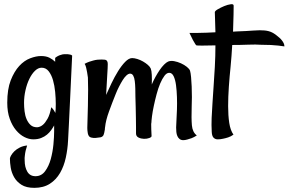

<svg xmlns="http://www.w3.org/2000/svg" viewBox="-20 -656 1377 916"><path d="M138.7 8.8Q118.2 8.8 96.7 -2Q75.2 -12.7 56.6 -34.7Q38.1 -56.6 26.4 -89.4Q14.6 -122.1 14.6 -166Q14.6 -230.5 31.2 -272.9Q47.9 -315.4 71.8 -341.3Q95.7 -367.2 124 -377.9Q152.3 -388.7 175.8 -388.7Q200.2 -388.7 216.3 -380.4Q232.4 -372.1 243.2 -361.3V-379.9Q249 -384.8 256.3 -388.7Q263.7 -392.6 271.5 -394.5Q279.3 -397.5 288.1 -397.5H302.7Q308.6 -396.5 314.9 -395.5Q321.3 -394.5 324.2 -390.6Q318.4 -262.7 314.5 -183.6Q310.5 -104.5 308.6 -60.5Q305.7 -8.8 304.7 14.6Q302.7 55.7 293.9 96.2Q285.2 136.7 266.6 168.9Q248 201.2 217.8 220.7Q187.5 240.2 143.6 240.2Q105.5 240.2 82.5 225.6Q59.6 210.9 47.4 189.5Q35.2 168 31.2 144Q27.3 120.1 27.3 100.6Q27.3 95.7 32.7 85.9Q38.1 76.2 48.3 65.9Q58.6 55.7 74.2 47.9Q89.8 40 109.4 38.1Q100.6 64.5 98.6 85.9Q96.7 97.7 97.7 109.4Q97.7 141.6 110.4 163.1Q123 184.6 149.4 184.6Q177.7 184.6 195.3 160.6Q212.9 136.7 222.2 103Q231.4 69.3 234.9 32.7Q238.3 -3.9 238.3 -29.3V-57.6Q232.4 -46.9 224.1 -35.2Q215.8 -23.4 204.1 -13.7Q192.4 -3.9 176.3 2.4Q160.2 8.8 138.7 8.8ZM178.7 -333Q162.1 -333 147 -318.4Q131.8 -303.7 120.1 -279.8Q108.4 -255.9 101.6 -225.6Q94.7 -195.3 94.7 -165Q94.7 -145.5 97.2 -125Q99.6 -104.5 106.9 -87.4Q114.3 -70.3 126 -59.6Q137.7 -48.8 157.2 -48.8Q171.9 -49.8 184.6 -60.5Q195.3 -69.3 206.5 -88.9Q217.8 -108.4 224.6 -144.5Q232.4 -136.7 236.8 -129.9Q241.2 -123 244.1 -117.2Q245.1 -125 245.6 -135.7Q246.1 -146.5 246.1 -160.2Q246.1 -186.5 243.2 -217.3Q240.2 -248 232.9 -273.4Q225.6 -298.8 212.4 -315.9Q199.2 -333 178.7 -333Z M600.6 -304.7Q592.8 -304.7 583.5 -296.4Q574.2 -288.1 565.4 -273.9Q556.6 -259.8 547.9 -242.7Q539.1 -225.6 532.2 -208Q515.6 -167 500 -124Q484.4 -81.1 481.4 -49.8Q480.5 -46.9 480.5 -44.4Q480.5 -42 480.5 -40Q479.5 -38.1 479.5 -34.2Q477.5 -20.5 474.1 -12.2Q470.7 -3.9 460 -1Q448.2 1 436.5 2Q424.8 2.9 414.1 0Q407.2 -2 403.8 -7.3Q400.4 -12.7 398.9 -20Q397.5 -27.3 397 -34.2Q396.5 -41 396.5 -45.9Q396.5 -51.8 397.5 -82.5Q398.4 -113.3 399.4 -152.3Q400.4 -191.4 400.4 -229Q400.4 -266.6 399.4 -286.1Q397.5 -299.8 395.5 -311.5Q393.6 -322.3 391.1 -333Q388.7 -343.8 383.8 -351.6Q394.5 -357.4 405.3 -361.3Q416 -365.2 424.8 -367.2Q435.5 -370.1 444.3 -371.1Q467.8 -373 481 -371.1Q494.1 -369.1 494.1 -350.6Q494.1 -334 491.7 -299.3Q489.3 -264.6 486.3 -203.1Q497.1 -227.5 511.7 -258.3Q526.4 -289.1 543 -315.9Q559.6 -342.8 577.1 -360.8Q594.7 -378.9 610.4 -378.9Q621.1 -378.9 635.3 -374.5Q649.4 -370.1 662.1 -362.8Q674.8 -355.5 685.1 -346.7Q695.3 -337.9 699.2 -329.1Q703.1 -319.3 704.1 -298.8Q705.1 -278.3 704.1 -252.9Q711.9 -271.5 721.7 -289.1Q731.4 -306.6 741.7 -321.8Q752 -336.9 762.7 -347.7Q773.4 -358.4 782.2 -362.3Q793.9 -367.2 810.5 -364.3Q827.1 -361.3 843.3 -354Q859.4 -346.7 871.6 -336.9Q883.8 -327.1 886.7 -318.4Q889.6 -308.6 891.6 -288.1Q893.6 -267.6 894.5 -243.2Q895.5 -218.8 895.5 -192.9Q895.5 -167 894.5 -147.5Q892.6 -90.8 895.5 -58.1Q898.4 -25.4 918.9 -9.8Q905.3 -1 893.6 3.4Q881.8 7.8 873 9.8Q862.3 12.7 854.5 12.7Q843.8 12.7 836.9 7.3Q830.1 2 826.2 -6.8Q822.3 -15.6 821.3 -26.4Q820.3 -37.1 820.3 -47.9Q820.3 -57.6 821.8 -80.6Q823.2 -103.5 824.2 -132.8Q825.2 -162.1 824.2 -192.9Q823.2 -223.6 819.8 -249.5Q816.4 -275.4 808.6 -292Q800.8 -308.6 787.1 -308.6Q775.4 -308.6 764.6 -294.4Q753.9 -280.3 744.1 -257.3Q734.4 -234.4 727.1 -206.5Q719.7 -178.7 713.9 -151.4Q708 -124 705.1 -101.1Q702.1 -78.1 702.1 -64.5L701.2 -73.2Q701.2 -54.7 701.7 -39.1Q702.1 -23.4 703.1 -7.8Q704.1 -2 692.4 2.4Q680.7 6.8 666.5 6.3Q652.3 5.9 640.6 0Q628.9 -5.9 628.9 -19.5Q628.9 -29.3 628.9 -48.8Q628.9 -68.4 628.4 -92.8Q627.9 -117.2 627.4 -144Q627 -170.9 626 -195.3Q626 -213.9 625.5 -233.4Q625 -252.9 623 -269Q621.1 -285.2 615.7 -294.9Q610.4 -304.7 600.6 -304.7Z M1336.9 -434.6Q1326.2 -436.5 1308.1 -438.5Q1290 -440.4 1271.5 -441.4Q1250 -442.4 1225.6 -442.4Q1201.2 -444.3 1164.6 -442.9Q1127.9 -441.4 1087.9 -441.4Q1086.9 -416 1084.5 -389.6Q1082 -363.3 1080.1 -337.9Q1075.2 -291 1071.8 -242.2Q1068.4 -193.4 1068.4 -149.4Q1068.4 -105.5 1073.7 -69.8Q1079.1 -34.2 1093.8 -13.7Q1082 -4.9 1068.4 -0.5Q1054.7 3.9 1043.9 5.9Q1031.2 8.8 1018.6 8.8Q1006.8 8.8 999 1Q991.2 -6.8 990.2 -26.4Q988.3 -59.6 989.7 -93.3Q991.2 -127 993.7 -164.1Q996.1 -201.2 999 -243.7Q1002 -286.1 1004.9 -336.9Q1007.8 -389.6 1007.8 -439.5Q970.7 -438.5 945.3 -438.5Q919.9 -438.5 917 -439.5Q914.1 -441.4 910.2 -448.2Q906.2 -454.1 899.9 -465.8Q893.6 -477.5 883.8 -499Q902.3 -499 924.3 -499Q946.3 -499 964.8 -500Q986.3 -501 1007.8 -502Q1006.8 -517.6 1006.8 -535.2Q1005.9 -548.8 1005.9 -565.9Q1005.9 -583 1004.9 -597.7Q1004.9 -603.5 1019 -611.8Q1033.2 -620.1 1049.8 -627Q1066.4 -633.8 1080.6 -635.7Q1094.7 -637.7 1094.7 -628.9Q1094.7 -620.1 1094.2 -586.4Q1093.8 -552.7 1091.8 -504.9Q1101.6 -504.9 1106.4 -505.9Q1158.2 -507.8 1189.9 -510.3Q1221.7 -512.7 1242.2 -510.7Q1262.7 -508.8 1278.3 -501Q1293.9 -493.2 1313.5 -475.6Q1320.3 -469.7 1325.2 -462.9Q1330.1 -457 1333.5 -449.7Q1336.9 -442.4 1336.9 -434.6Z"/></svg>

Font: Rancho
Style: Regular
Weight: 400
Designer: Font Diner, Inc
Foundry: Font Diner, Inc
Version: Version 1.001